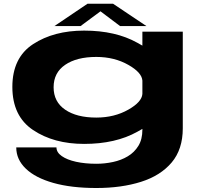

<svg xmlns="http://www.w3.org/2000/svg" viewBox="-20 -752 1089 1010"><path d="M487 237Q355 237 260.5 210.2Q166 183.5 115.8 135.2Q65.5 87 65.5 23.5H277Q277 49.5 304.8 69Q332.5 88.5 380 99Q427.5 109.5 487 109.5Q531 109.5 574.2 100.2Q617.5 91 652.2 70.2Q687 49.5 708 15.2Q729 -19 729 -69.5V-74Q716.5 -66.5 702.5 -59Q588 5 422.5 5Q263 5 154 -68Q45 -141 45 -294.8Q45 -448.5 154 -519.8Q263 -591 422.5 -591Q588 -591 702.5 -527Q716.5 -519.5 729 -512V-585.5H941.5V-77Q941.5 33.5 883 102.8Q824.5 172 721.8 204.5Q619 237 487 237ZM729 -328Q726 -370.5 655.5 -410.5Q582 -452.5 486.5 -452.5Q383.5 -452.5 322.8 -411Q262 -369.5 262 -293Q262 -216.5 322.8 -175Q383.5 -133.5 486.5 -133.5Q582 -133.5 655.5 -175.5Q726 -215.5 729 -258ZM266.5 -615 440.5 -732.5H574.5L750 -615H611.5L508.5 -692.5L404 -615Z"/></svg>

Font: Anybody UltraExpanded Regular
Style: Bold
Weight: 700
Width: 9
Designer: Tyler Finck
Foundry: Etcetera Type Company
Version: Version 1.010; ttfautohint (v1.8.3) -l 8 -r 50 -G 200 -x 14 